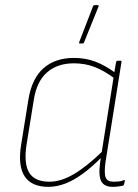

<svg xmlns="http://www.w3.org/2000/svg" viewBox="-20 -715 537 746"><path d="M168 11Q103 11 76 -29.5Q49 -70 62 -152L90 -326Q103 -409 148.5 -449.5Q194 -490 268 -490Q312 -490 350.5 -475.5Q389 -461 431 -430L427 -409Q384 -441 347 -455Q310 -469 267 -469Q203 -469 162.5 -433.5Q122 -398 111 -325L83 -152Q72 -79 93.5 -44Q115 -9 172 -9Q217 -9 267 -38.5Q317 -68 379 -128L375 -104Q336 -65 301 -39.5Q266 -14 233 -1.5Q200 11 168 11ZM418 11Q385 11 373.5 -10.5Q362 -32 369 -84L373 -108L374 -116L422 -419L423 -426L431 -474Q433 -479 437 -479H449Q453 -479 452 -474L390 -86Q384 -42 390.5 -25.5Q397 -9 421 -9Q433 -9 442.5 -10Q452 -11 461 -15Q466 -17 465 -12L462 1Q461 6 455 7Q449 8 439.5 9.5Q430 11 418 11ZM290 -546Q288 -546 287.5 -547.5Q287 -549 288 -552L342 -692Q343 -694 344.5 -694.5Q346 -695 348 -695H360Q362 -695 363 -693.5Q364 -692 363 -690L306 -549Q305 -546 299 -546Z"/></svg>

Font: Sofia Sans Semi Condensed Thin
Style: Italic
Weight: 250
Italic angle: -9°
Version: Version 4.100